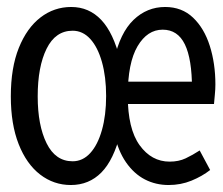

<svg xmlns="http://www.w3.org/2000/svg" viewBox="-20 -518 640 550"><path d="M188 -56Q217 -56 238.5 -79.5Q260 -103 272 -145.5Q284 -188 284 -243Q284 -298 272 -340.5Q260 -383 238.5 -406.5Q217 -430 188 -430Q139 -430 113.5 -378.5Q88 -327 88 -242Q88 -159 113.5 -107.5Q139 -56 188 -56ZM183 12Q134 12 95 -18Q56 -48 33.5 -105Q11 -162 11 -242Q11 -324 34 -381Q57 -438 96 -468Q135 -498 184 -498Q235 -498 270 -461Q305 -424 324 -347H307Q324 -424 362.5 -461Q401 -498 453 -498Q501 -498 533 -467.5Q565 -437 581 -386.5Q597 -336 597 -276Q597 -262 595.5 -247.5Q594 -233 593 -220H326V-284H545L530 -264Q530 -349 509.5 -391Q489 -433 446 -433Q402 -433 374 -385.5Q346 -338 346 -244Q346 -149 380 -102Q414 -55 466 -55Q492 -55 512 -64.5Q532 -74 552 -87L582 -31Q559 -13 528.5 -0.5Q498 12 463 12Q426 12 395 -4Q364 -20 341 -53Q318 -86 307 -137H325Q306 -60 270.5 -24Q235 12 183 12Z"/></svg>

Font: Source Code Variable
Style: Regular
Weight: 400
Monospace: yes
Designer: Paul D. Hunt, Teo Tuominen
Foundry: Adobe Systems Incorporated
Version: Version 1.010;hotconv 1.0.106;makeotfexe 2.5.65593